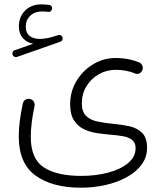

<svg xmlns="http://www.w3.org/2000/svg" viewBox="-20 -620 750 874"><path d="M37.1 -370.6Q35.2 -376.5 37.6 -382.8Q40 -389.2 46.4 -391.1L131.3 -420.9Q101.6 -426.3 83.7 -446.8Q65.9 -467.3 65.9 -500Q65.9 -543.5 94.2 -571.8Q122.6 -600.1 168.5 -600.1Q176.3 -600.1 186.5 -599.4Q196.8 -598.6 203.6 -597.7Q218.3 -594.7 217.3 -580.6Q216.8 -574.2 211.4 -569.6Q206.1 -564.9 199.2 -565.9Q194.3 -566.9 185.8 -567.4Q177.2 -567.9 171.4 -567.9Q138.2 -567.9 117.7 -548.3Q97.2 -528.8 97.2 -498.5Q97.2 -470.7 114.5 -456.8Q131.8 -442.9 161.6 -442.9Q177.2 -442.9 197.3 -446.8Q217.3 -450.7 244.6 -460Q251.5 -462.4 257.3 -459Q263.2 -455.6 264.6 -449.2Q266.6 -442.9 263.4 -437.3Q260.3 -431.6 254.9 -430.2L57.1 -360.8Q50.8 -358.9 45.2 -361.8Q39.6 -364.7 37.1 -370.6ZM65.4 1Q65.4 -32.7 70.1 -69.3Q74.7 -106 84 -148.9Q86.4 -160.2 95.9 -166Q105.5 -171.9 116.2 -169.4Q127 -167.5 133.3 -158Q139.6 -148.4 137.2 -137.2Q120.1 -56.2 120.1 2.4Q120.1 103.5 179.7 142.1Q239.3 180.7 349.6 180.7Q417.5 180.7 473.6 165.5Q529.8 150.4 563.5 122.1Q597.2 93.8 597.2 54.2Q597.2 29.3 581.8 17.1Q566.4 4.9 540.8 0.2Q515.1 -4.4 483.9 -6.8Q453.1 -9.3 420.7 -14.2Q388.2 -19 360.8 -32.5Q333.5 -45.9 316.4 -72.8Q299.3 -99.6 299.3 -145.5Q299.3 -202.6 327.6 -250.5Q356 -298.3 403.3 -327.1Q450.7 -356 507.3 -356Q564.9 -356 611.8 -336.4Q622.6 -333 627.4 -322.5Q632.3 -312 628.4 -301.8Q625 -292 615.7 -286.6Q606.4 -281.2 595.2 -285.2Q575.7 -293.9 552.5 -298.1Q529.3 -302.2 507.3 -302.2Q464.8 -302.2 429.7 -282Q394.5 -261.7 373.5 -227.3Q352.5 -192.9 352.5 -149.9Q352.5 -110.4 372.8 -91.6Q393.1 -72.8 425.3 -66.4Q457.5 -60.1 493.2 -56.6Q531.7 -53.2 567.4 -45.7Q603 -38.1 626.2 -15.9Q649.4 6.3 649.4 53.2Q649.4 95.7 624.5 129.4Q599.6 163.1 556.9 186.5Q514.2 210 460.4 222.2Q406.7 234.4 348.6 234.4Q217.8 234.4 141.6 179Q65.4 123.5 65.4 1Z"/></svg>

Font: Mikhak-DS2-FD Light
Style: Regular
Weight: 300
Designer: Amin Abedi
Version: Version 3.2